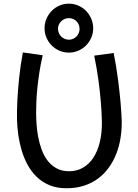

<svg xmlns="http://www.w3.org/2000/svg" viewBox="-20 -983 737 1025"><path d="M629.9 -335Q630.4 -289.6 623.3 -245.4Q616.2 -201.2 600.6 -161.4Q585 -121.6 560.8 -88.1Q536.6 -54.7 503.7 -30Q470.7 -5.4 428.5 8.3Q386.2 22 335 22Q283.2 22 244.1 5.6Q205.1 -10.7 176 -38.8Q147 -66.9 127.2 -103.5Q107.4 -140.1 95.5 -180.7Q83.5 -221.2 77.6 -262.9Q71.8 -304.7 70.8 -342.8Q69.8 -391.1 72.8 -448.7Q75.2 -498 81.8 -563.5Q88.4 -628.9 102.1 -703.1L208 -688Q196.8 -639.6 189.9 -594.7Q183.1 -549.8 179.2 -510.3Q175.3 -470.7 174.1 -438Q172.9 -405.3 172.9 -381.8Q172.9 -354.5 175 -320.8Q177.2 -287.1 183.8 -252.2Q190.4 -217.3 202.4 -184.3Q214.4 -151.4 233.9 -125.7Q253.4 -100.1 281.7 -84.5Q310.1 -68.8 349.1 -68.8Q389.6 -68.8 422.4 -87.4Q455.1 -106 478 -140.6Q501 -175.3 512.9 -224.6Q524.9 -273.9 523.9 -335Q522.9 -383.8 518.1 -440.4Q514.2 -489.3 505.9 -552.2Q497.6 -615.2 482.9 -686L586.9 -700.2Q602.5 -619.6 610.8 -553Q619.1 -486.3 623.5 -437.5Q628.4 -380.9 629.9 -335ZM477.5 -832Q477.5 -805.7 467.3 -782Q457 -758.3 439.5 -740.5Q421.9 -722.7 398.2 -712.4Q374.5 -702.1 347.7 -702.1Q320.8 -702.1 297.1 -712.4Q273.4 -722.7 255.9 -740.5Q238.3 -758.3 228 -782Q217.8 -805.7 217.8 -832Q217.8 -858.9 228 -882.8Q238.3 -906.7 255.9 -924.8Q273.4 -942.9 297.1 -953.1Q320.8 -963.4 347.7 -963.4Q374.5 -963.4 398.2 -953.1Q421.9 -942.9 439.5 -924.8Q457 -906.7 467.3 -882.8Q477.5 -858.9 477.5 -832ZM404.8 -829.1Q404.8 -841.3 400.4 -851.6Q396 -861.8 388.2 -869.6Q380.4 -877.4 370.1 -881.8Q359.9 -886.2 347.7 -886.2Q335.9 -886.2 325.2 -881.8Q314.5 -877.4 306.6 -869.6Q298.8 -861.8 294.2 -851.6Q289.6 -841.3 289.6 -829.1Q289.6 -817.4 294.2 -806.6Q298.8 -795.9 306.6 -788.1Q314.5 -780.3 325.2 -775.6Q335.9 -771 347.7 -771Q359.9 -771 370.1 -775.6Q380.4 -780.3 388.2 -788.1Q396 -795.9 400.4 -806.6Q404.8 -817.4 404.8 -829.1Z"/></svg>

Font: McLaren
Style: Regular
Weight: 400
Designer: Astigmatic (AOETI)
Foundry: Astigmatic (AOETI)
Version: Version 1.000